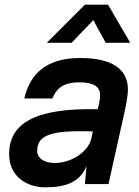

<svg xmlns="http://www.w3.org/2000/svg" viewBox="-20 -787 593 821"><path d="M323 -539C178 -539 108 -471 84 -366H204C223 -413 256 -435 319 -435C381 -435 408 -416 408 -380C408 -362 404 -347 401 -332L398 -320C127 -326 19 -258 19 -128C19 -32 95 14 173 14C260 14 321 -7 350 -77L343 0H444L512 -306C519 -336 527 -380 527 -404C527 -486 467 -539 323 -539ZM139 -142C139 -209 197 -231 377 -225L370 -192C354 -133 280 -90 215 -90C171 -90 139 -109 139 -142ZM180 -604H286L379 -701L432 -604H537L442 -767H343Z"/></svg>

Font: Nacelle SemiBold
Style: Italic
Weight: 600
Italic angle: -12°
Designer: Sora Sagano
Foundry: Sora Sagano
Version: Version 1.000;FEAKit 1.0